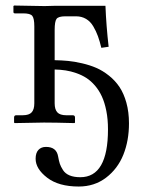

<svg xmlns="http://www.w3.org/2000/svg" viewBox="-20 -451 552 705"><path d="M106 -71.8V-354Q106 -383.3 98.6 -392.6Q91.3 -401.9 65.4 -401.9H34.7Q29.3 -401.9 29.3 -407.2V-428.7L31.7 -430.7L143.6 -428.7L181.6 -429.7H367.2Q370.1 -356.4 378.9 -279.3L352.1 -275.4Q346.2 -299.8 339.6 -318.1Q333 -336.4 322.5 -354.2Q312 -372.1 295.9 -381.6Q279.8 -391.1 259.3 -391.1H219.7Q194.8 -391.1 187.7 -381.8Q180.7 -372.6 180.7 -340.8V-230Q206.5 -229.5 230 -227.3Q253.4 -225.1 281.7 -218.5Q310.1 -211.9 333.7 -201.7Q357.4 -191.4 380.1 -173.3Q402.8 -155.3 418.7 -131.6Q434.6 -107.9 444.1 -73.7Q453.6 -39.6 453.6 2.4Q453.6 65.4 432.9 117.2Q412.1 168.9 369.4 201.4Q326.7 233.9 269 233.9Q195.3 233.9 153.1 201.4Q110.8 168.9 110.8 131.8Q110.8 110.4 121.1 99.4Q131.3 88.4 148.9 88.4Q187.5 88.4 193.4 123.5Q196.3 140.1 199.7 150.4Q203.1 160.6 211.4 173.6Q219.7 186.5 235.6 193.1Q251.5 199.7 274.9 199.7Q376.5 199.7 376.5 23.9Q376.5 -13.2 370.4 -43.9Q364.3 -74.7 354 -96.9Q343.8 -119.1 328.9 -136.5Q314 -153.8 297.4 -164.6Q280.8 -175.3 260.5 -182.4Q240.2 -189.5 221.2 -192.4Q202.1 -195.3 180.7 -195.8V-71.8Q180.7 -49.3 190.4 -38.6Q200.2 -27.8 223.6 -27.8H247.1Q255.4 -27.8 255.4 -19.5V-1L253.4 1Q180.7 -1 141.6 -1L33.7 1L31.7 -1V-19.5Q31.7 -27.8 39.6 -27.8H63Q86.9 -27.8 96.4 -38.6Q106 -49.3 106 -71.8Z"/></svg>

Font: Libertinage
Style: f
Weight: 400
Designer: OSP
Foundry: OSP
Version: Version 1.0; 2008; OFL relea